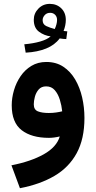

<svg xmlns="http://www.w3.org/2000/svg" viewBox="-20 -722 504 1007"><path d="M327.6 -517.1Q318.4 -517.6 311 -518.1Q303.7 -518.6 293 -520.5Q267.1 -485.8 221.9 -467.5Q176.8 -449.2 114.7 -445.8L107.4 -489.7Q153.8 -493.7 190.4 -504.2Q227.1 -514.6 245.6 -531.2Q212.4 -535.2 184.8 -555.4Q157.2 -575.7 157.2 -618.2Q157.2 -651.9 181.4 -676.8Q205.6 -701.7 241.2 -701.7Q277.3 -701.7 301.3 -678.5Q325.2 -655.3 325.2 -617.7Q325.2 -589.8 313.5 -559.6Q318.8 -559.1 322.8 -558.6Q326.7 -558.1 333 -557.6ZM267.1 -569.8Q272.5 -581.1 275.9 -593.8Q279.3 -606.4 279.3 -617.2Q279.3 -634.3 269 -644.5Q258.8 -654.8 243.2 -654.8Q225.1 -654.8 214.4 -642.6Q203.6 -630.4 203.6 -616.2Q203.6 -594.2 222.9 -585.2Q242.2 -576.2 267.1 -569.8ZM422.9 -103.5Q422.9 6.8 382.1 81.5Q341.3 156.2 265.4 200.7Q189.5 245.1 84.5 265.1L40 145Q142.1 125 209.5 87.2Q276.9 49.3 293.5 -6.3Q262.7 1 236.8 1Q145.5 1 93.5 -39.3Q41.5 -79.6 41.5 -169.9Q41.5 -208.5 53.2 -248.5Q64.9 -288.6 87.9 -322.3Q110.8 -356 144.8 -376.5Q178.7 -397 223.1 -397Q274.4 -397 312 -372.1Q349.6 -347.2 374.3 -305.2Q398.9 -263.2 410.9 -210.9Q422.9 -158.7 422.9 -103.5ZM235.8 -129.4Q256.3 -129.4 274.7 -132.1Q293 -134.8 306.2 -138.2Q303.2 -168.5 293.9 -198.7Q284.7 -229 267.3 -249Q250 -269 222.2 -269Q196.8 -269 182.6 -252.4Q168.5 -235.8 162.8 -213.9Q157.2 -191.9 157.2 -174.8Q157.2 -146.5 179 -137.9Q200.7 -129.4 235.8 -129.4Z"/></svg>

Font: Vazirmatn UI FD
Style: Bold
Weight: 700
Designer: Saber Rastikerdar
Foundry: Saber Rastikerdar
Version: Version 33.003